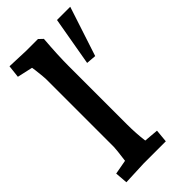

<svg xmlns="http://www.w3.org/2000/svg" viewBox="-238 -824 892 892"><g transform="rotate(-45 208.5 -377.5)"><path d="M20 -57 91 -70Q100 -138 100 -152V-598Q100 -609 94 -661L91 -681L15 -698L22 -760L129 -756H205L225 -737Q217 -636 217 -568V-182Q217 -124 224 -70L295 -64L289 0H142Q84 3 25 5ZM288 -516 330 -756H417L337 -512Z"/></g></svg>

Font: Andada Pro
Style: Bold
Weight: 700
Designer: Carolina Giovagnoli
Foundry: Huerta Tipografica
Version: Version 3.005; ttfautohint (v1.8.4)